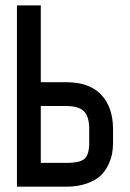

<svg xmlns="http://www.w3.org/2000/svg" viewBox="-20 -704 490 724"><path d="M406.2 -164.6Q406.2 -144.5 402.8 -125.2Q399.4 -106 388.2 -82Q377 -58.1 358.6 -41Q340.3 -23.9 306.9 -12Q273.4 0 229.5 0H43.9V-683.6H133.8V-394H229.5Q317.9 -394 362.1 -346.4Q406.2 -298.8 406.2 -217.3ZM229.5 -89.8Q283.2 -89.8 299.8 -106.2Q316.4 -122.6 316.4 -164.6V-217.3Q316.4 -264.6 296.6 -284.4Q276.9 -304.2 229.5 -304.2H133.8V-89.8Z"/></svg>

Font: Anka/Coder Narrow
Style: Bold
Weight: 700
Width: 3
Monospace: yes
Version: Version 001.100